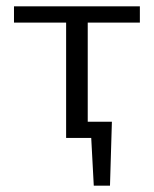

<svg xmlns="http://www.w3.org/2000/svg" viewBox="-20 -434 484 604"><path d="M188 -363H24V-414H420V-363H256V-51H332L326 150H275L267 0H188Z"/></svg>

Font: LXGW Bright GB
Style: Regular
Weight: 400
Designer: Christian Thalmann (Catharsis Fonts)
Foundry: LXGW / Christian Thalmann (Catharsis Fonts) / Fontworks Inc.
Version: Version 5.510